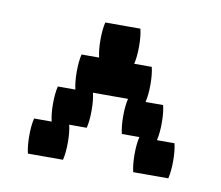

<svg xmlns="http://www.w3.org/2000/svg" viewBox="-48 -615 496 431"><g transform="rotate(10 200.0 -400.0)"><path d="M364 -280Q364 -257 360 -240H280Q276 -257 276 -280Q276 -304 280 -320H240Q236 -337 236 -360Q236 -384 240 -400H160Q164 -384 164 -360Q164 -337 160 -320H120Q124 -304 124 -280Q124 -257 120 -240H40Q36 -257 36 -280Q36 -304 40 -320H80Q76 -337 76 -360Q76 -384 80 -400H120Q116 -417 116 -440Q116 -464 120 -480H160Q156 -497 156 -520Q156 -544 160 -560H240Q244 -544 244 -520Q244 -497 240 -480H280Q284 -464 284 -440Q284 -417 280 -400H320Q324 -384 324 -360Q324 -337 320 -320H360Q364 -304 364 -280Z"/></g></svg>

Font: VT323
Style: Regular
Weight: 400
Monospace: yes
Designer: Peter Hull
Version: Version 2.000